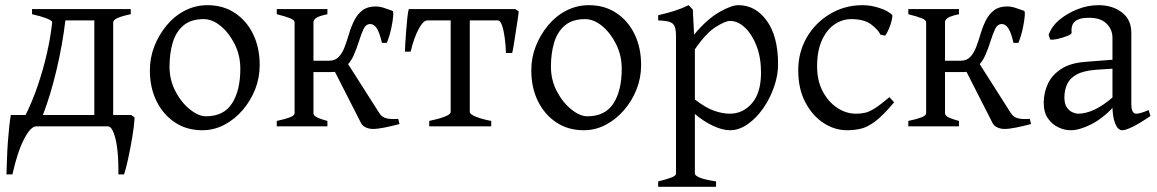

<svg xmlns="http://www.w3.org/2000/svg" viewBox="-20 -489 4479 743"><path d="M488 -44 501 -34Q499 0 491.5 44Q484 88 475.5 127Q467 166 460 186H438Q439 141 435 98.5Q431 56 421 28Q411 0 397 0H120Q99 0 73.5 48.5Q48 97 28 186H5Q6 160 7 127Q8 94 10.5 60Q13 26 16 -1.5Q19 -29 22 -44H79Q105 -96 126 -157.5Q147 -219 161.5 -282.5Q176 -346 182 -403Q181 -410 158.5 -418.5Q136 -427 104 -434V-454H486V-434Q418 -420 418 -403V-44ZM345 -44V-410H233Q222 -317 199 -219.5Q176 -122 146 -44Z M763 15Q702 15 656.5 -15.5Q611 -46 585.5 -98Q560 -150 560 -217Q560 -266 577.5 -310.5Q595 -355 625.5 -391.5Q656 -428 696.5 -448.5Q737 -469 783 -469Q844 -469 889.5 -438.5Q935 -408 960 -356Q985 -304 985 -237Q985 -188 967.5 -143.5Q950 -99 919 -63Q888 -27 848 -6Q808 15 763 15ZM768 -415Q719 -415 690 -390.5Q661 -366 648.5 -324.5Q636 -283 636 -231Q636 -180 658.5 -136.5Q681 -93 714.5 -66Q748 -39 777 -39Q846 -39 878 -89Q910 -139 910 -223Q910 -274 888.5 -317.5Q867 -361 834.5 -388Q802 -415 768 -415Z M1458 -323Q1449 -363 1438 -379.5Q1427 -396 1413 -396Q1396 -396 1387 -377Q1378 -358 1369.5 -330.5Q1361 -303 1349 -275.5Q1337 -248 1316 -229Q1295 -210 1260 -210H1190L1192 -254H1253Q1277 -254 1291 -269Q1305 -284 1314 -308Q1323 -332 1331 -359Q1339 -386 1351 -410Q1363 -434 1382.5 -449Q1402 -464 1433 -464Q1449 -464 1466 -458.5Q1483 -453 1499 -447Q1503 -446 1501.5 -426.5Q1500 -407 1494 -379Q1488 -351 1477 -323ZM1051 0V-21Q1084 -28 1102 -35Q1120 -42 1120 -51V-213Q1120 -258 1135.5 -282.5Q1151 -307 1174 -332L1193 -315V-51Q1193 -44 1202 -37.5Q1211 -31 1247 -21V0ZM1247 -454V-434Q1214 -427 1203.5 -419.5Q1193 -412 1193 -403V-226Q1193 -181 1177.5 -162.5Q1162 -144 1137 -127L1120 -144V-403Q1120 -411 1103.5 -418Q1087 -425 1051 -434V-454ZM1378 -11 1269 -225 1322 -249 1448 -51Q1458 -36 1474 -31.5Q1490 -27 1521 -29L1526 -9Q1496 -1 1468.5 4.5Q1441 10 1423 10Q1409 10 1396.5 4.5Q1384 -1 1378 -11Z M1987 -445Q1987 -437 1983.5 -414.5Q1980 -392 1976 -366Q1972 -340 1968.5 -317.5Q1965 -295 1962 -284H1938Q1937 -315 1933 -344Q1929 -373 1922.5 -391.5Q1916 -410 1906 -410H1745L1757 -454H1974ZM1634 -410Q1618 -410 1600 -376.5Q1582 -343 1569 -289H1547Q1547 -300 1548.5 -323Q1550 -346 1552 -372.5Q1554 -399 1556.5 -422Q1559 -445 1562 -454H1801L1763 -410ZM1641 0V-21Q1675 -28 1699.5 -37Q1724 -46 1724 -56V-423Q1724 -434 1656 -434V-454H1866V-434Q1798 -434 1798 -423V-56Q1798 -47 1821 -37.5Q1844 -28 1881 -21V0Z M2239 15Q2178 15 2132.5 -15.5Q2087 -46 2061.5 -98Q2036 -150 2036 -217Q2036 -266 2053.5 -310.5Q2071 -355 2101.5 -391.5Q2132 -428 2172.5 -448.5Q2213 -469 2259 -469Q2320 -469 2365.5 -438.5Q2411 -408 2436 -356Q2461 -304 2461 -237Q2461 -188 2443.5 -143.5Q2426 -99 2395 -63Q2364 -27 2324 -6Q2284 15 2239 15ZM2244 -415Q2195 -415 2166 -390.5Q2137 -366 2124.5 -324.5Q2112 -283 2112 -231Q2112 -180 2134.5 -136.5Q2157 -93 2190.5 -66Q2224 -39 2253 -39Q2322 -39 2354 -89Q2386 -139 2386 -223Q2386 -274 2364.5 -317.5Q2343 -361 2310.5 -388Q2278 -415 2244 -415Z M2669 -48V183Q2669 190 2687 198Q2705 206 2751 213V234H2527V213Q2560 205 2578 198Q2596 191 2596 183V-348Q2596 -372 2591.5 -385Q2587 -398 2573 -403.5Q2559 -409 2527 -410V-430Q2561 -438 2588.5 -446.5Q2616 -455 2645 -469L2661 -452L2666 -355Q2715 -414 2762.5 -441.5Q2810 -469 2837 -469Q2904 -469 2947.5 -408.5Q2991 -348 2991 -240Q2991 -198 2975.5 -153Q2960 -108 2933.5 -70Q2907 -32 2873.5 -8.5Q2840 15 2805 15Q2776 15 2739.5 -2Q2703 -19 2669 -48ZM2669 -298V-104Q2712 -71 2744.5 -60Q2777 -49 2804 -49Q2855 -49 2890 -89.5Q2925 -130 2925 -208Q2925 -266 2908 -310.5Q2891 -355 2863.5 -381.5Q2836 -408 2805 -408Q2787 -408 2749.5 -384.5Q2712 -361 2669 -298Z M3440 -93Q3398 -43 3368.5 -20.5Q3339 2 3313.5 8.5Q3288 15 3258 15Q3210 15 3167 -13Q3124 -41 3096.5 -93Q3069 -145 3069 -217Q3069 -287 3102 -344Q3135 -401 3192 -435Q3249 -469 3318 -469Q3350 -469 3383.5 -458Q3417 -447 3433 -431Q3434 -423 3430 -407.5Q3426 -392 3419 -375.5Q3412 -359 3405 -351L3387 -355Q3380 -372 3352.5 -393.5Q3325 -415 3274 -415Q3240 -415 3210 -395Q3180 -375 3161 -334Q3142 -293 3142 -232Q3142 -177 3163.5 -136Q3185 -95 3219.5 -72Q3254 -49 3293 -49Q3311 -49 3327 -52.5Q3343 -56 3364 -69Q3385 -82 3422 -113Z M3902 -323Q3893 -363 3882 -379.5Q3871 -396 3857 -396Q3840 -396 3831 -377Q3822 -358 3813.5 -330.5Q3805 -303 3793 -275.5Q3781 -248 3760 -229Q3739 -210 3704 -210H3634L3636 -254H3697Q3721 -254 3735 -269Q3749 -284 3758 -308Q3767 -332 3775 -359Q3783 -386 3795 -410Q3807 -434 3826.5 -449Q3846 -464 3877 -464Q3893 -464 3910 -458.5Q3927 -453 3943 -447Q3947 -446 3945.5 -426.5Q3944 -407 3938 -379Q3932 -351 3921 -323ZM3495 0V-21Q3528 -28 3546 -35Q3564 -42 3564 -51V-213Q3564 -258 3579.5 -282.5Q3595 -307 3618 -332L3637 -315V-51Q3637 -44 3646 -37.5Q3655 -31 3691 -21V0ZM3691 -454V-434Q3658 -427 3647.5 -419.5Q3637 -412 3637 -403V-226Q3637 -181 3621.5 -162.5Q3606 -144 3581 -127L3564 -144V-403Q3564 -411 3547.5 -418Q3531 -425 3495 -434V-454ZM3822 -11 3713 -225 3766 -249 3892 -51Q3902 -36 3918 -31.5Q3934 -27 3965 -29L3970 -9Q3940 -1 3912.5 4.5Q3885 10 3867 10Q3853 10 3840.5 4.5Q3828 -1 3822 -11Z M4285 -80V-343Q4285 -376 4260.5 -399Q4236 -422 4188 -420Q4157 -420 4140.5 -406.5Q4124 -393 4127 -363Q4128 -357 4110.5 -350Q4093 -343 4073 -338.5Q4053 -334 4044 -336L4038 -354Q4050 -388 4080.5 -413Q4111 -438 4150.5 -453.5Q4190 -469 4231 -469Q4285 -469 4321.5 -441Q4358 -413 4358 -362V-87Q4358 -49 4377 -49Q4384 -49 4395 -52Q4406 -55 4425 -63L4432 -40Q4391 -12 4363.5 1.5Q4336 15 4323 15Q4306 15 4295.5 -11Q4285 -37 4285 -80ZM4019 -91Q4019 -130 4035 -164.5Q4051 -199 4087 -222.5Q4123 -246 4184 -250L4338 -262L4343 -227L4221 -219Q4171 -215 4145 -200Q4119 -185 4109 -162Q4099 -139 4099 -112Q4099 -86 4109 -72.5Q4119 -59 4131.5 -54Q4144 -49 4152 -49Q4182 -49 4216 -65Q4250 -81 4289 -115L4293 -79Q4247 -30 4202 -7.5Q4157 15 4123 15Q4100 15 4076 4Q4052 -7 4035.5 -30.5Q4019 -54 4019 -91Z"/></svg>

Font: ChillKai
Style: Regular
Weight: 400
Designer: ChillType
Foundry: 寒蝉字型
Version: Version 2.000